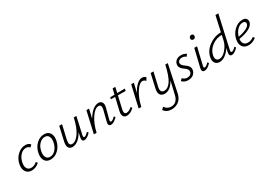

<svg xmlns="http://www.w3.org/2000/svg" viewBox="28 -1812 4507 3203"><g transform="rotate(-30 2282.0 -211.0)"><path d="M339 -340Q315 -372 269 -372Q210 -372 162.5 -322Q115 -272 99 -196Q83 -124 106.5 -81.5Q130 -39 183 -39Q246 -39 296 -86L319 -58Q253 5 171 5Q96 5 60 -50Q24 -105 42 -193Q62 -289 130.5 -353.5Q199 -418 283 -418Q348 -418 378 -376Z M535 4Q458 4 424.5 -51Q391 -106 409 -193Q428 -290 494.5 -354Q561 -418 645 -418Q721 -418 755.5 -363.5Q790 -309 772 -221Q752 -125 686 -60.5Q620 4 535 4ZM549 -40Q608 -40 654.5 -91.5Q701 -143 716 -219Q730 -287 708.5 -330.5Q687 -374 633 -374Q576 -374 528 -325Q480 -276 465 -196Q451 -124 473.5 -82Q496 -40 549 -40Z M1286 -94 1306 -70Q1236 5 1184 5Q1129 5 1144 -69L1165 -162Q1119 -78 1064 -36.5Q1009 5 955 5Q904 5 881.5 -33Q859 -71 877 -149L937 -413H991L931 -154Q905 -42 974 -42Q1043 -42 1110 -137Q1177 -232 1217 -413H1267L1193 -82Q1185 -42 1210 -42Q1236 -42 1286 -94Z M1803 -94 1823 -70Q1751 5 1699 5Q1670 5 1658 -13.5Q1646 -32 1655 -69L1709 -282Q1718 -322 1708 -346.5Q1698 -371 1668 -371Q1598 -371 1526 -264Q1454 -157 1419 -3L1418 0H1366L1460 -413H1511L1472 -241Q1521 -325 1578.5 -371.5Q1636 -418 1692 -418Q1738 -418 1759 -383.5Q1780 -349 1764 -288L1710 -82Q1699 -42 1727 -42Q1753 -42 1803 -94Z M2039 -364 1984 -125Q1964 -38 2022 -38Q2066 -38 2124 -88L2145 -65Q2073 7 2003 7Q1956 7 1935.5 -27Q1915 -61 1929 -120L1986 -364L1903 -365L1912 -400L1995 -401L2020 -508H2072L2048 -402L2196 -404L2186 -362Z M2530 -418Q2578 -418 2602 -386L2570 -334Q2546 -366 2508 -366Q2453 -366 2385 -264.5Q2317 -163 2281 -4L2280 0H2228L2323 -413H2374L2334 -239Q2379 -325 2431 -371.5Q2483 -418 2530 -418Z M3028 -413 2919 105Q2899 199 2839.5 244Q2780 289 2703 289Q2602 289 2556 217L2597 178Q2641 245 2717 245Q2835 245 2866 101L2922 -141Q2843 5 2731 5Q2675 5 2647.5 -33.5Q2620 -72 2638 -149L2698 -413H2752L2692 -154Q2666 -42 2750 -42Q2822 -43 2878.5 -127Q2935 -211 2980 -413Z M3186 5Q3110 5 3067 -44L3103 -80Q3137 -39 3194 -39Q3228 -39 3251 -56.5Q3274 -74 3279 -101Q3284 -126 3270.5 -147.5Q3257 -169 3234 -185.5Q3211 -202 3188.5 -220Q3166 -238 3153.5 -265.5Q3141 -293 3149 -327Q3159 -368 3194 -393Q3229 -418 3282 -418Q3340 -418 3384 -387L3352 -347Q3325 -376 3275 -376Q3243 -376 3223 -361.5Q3203 -347 3197 -324Q3192 -301 3206.5 -281Q3221 -261 3244 -244Q3267 -227 3290 -208.5Q3313 -190 3325.5 -161.5Q3338 -133 3330 -98Q3319 -52 3281 -23.5Q3243 5 3186 5Z M3595 -540Q3575 -540 3564 -553Q3553 -566 3557 -586Q3560 -604 3572 -615Q3584 -626 3602 -626Q3622 -626 3633 -612Q3644 -598 3640 -578Q3633 -540 3595 -540ZM3501 5Q3439 5 3456 -70L3538 -413H3591L3513 -82Q3503 -42 3529 -42Q3555 -42 3605 -94L3625 -70Q3555 5 3501 5Z M4051 -42Q4077 -42 4127 -94L4147 -70Q4075 5 4025 5Q3997 5 3987 -16Q3977 -37 3985 -74L4000 -145Q3959 -78 3903 -36.5Q3847 5 3791 5Q3736 5 3706 -34Q3676 -73 3690 -143Q3712 -257 3818.5 -336Q3925 -415 4052 -415L4118 -711H4173L4033 -83Q4023 -42 4051 -42ZM3811 -42Q3876 -42 3940.5 -117.5Q4005 -193 4023 -278L4043 -371Q3936 -371 3849.5 -305.5Q3763 -240 3746 -143Q3737 -96 3755.5 -69Q3774 -42 3811 -42Z M4464 -418Q4517 -418 4538 -390Q4559 -362 4551 -323Q4538 -264 4462.5 -224Q4387 -184 4265 -165Q4258 -107 4282.5 -73.5Q4307 -40 4360 -40Q4422 -40 4475 -82L4497 -53Q4428 4 4348 4Q4270 4 4233 -50.5Q4196 -105 4216 -193Q4237 -285 4308 -351.5Q4379 -418 4464 -418ZM4499 -321Q4503 -339 4492.5 -356.5Q4482 -374 4446 -374Q4387 -374 4339 -323Q4291 -272 4272 -202Q4370 -220 4430.5 -251.5Q4491 -283 4499 -321Z"/></g></svg>

Font: EauTestInfant Semilight
Style: Italic
Weight: 300
Italic angle: -12°
Designer: Christian Thalmann (Catharsis Fonts)
Version: Version 0.001;PS 000.001;hotconv 1.0.88;makeotf.lib2.5.64775